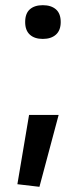

<svg xmlns="http://www.w3.org/2000/svg" viewBox="-20 -565 319 740"><path d="M47 145 92 -122H206L132 155ZM145 -415Q113 -415 95 -431.5Q77 -448 77 -480Q77 -513 95 -529Q113 -545 145 -545Q177 -545 195.5 -529Q214 -513 214 -480Q214 -448 195.5 -431.5Q177 -415 145 -415Z"/></svg>

Font: Encode Sans Normal
Style: Medium
Weight: 500
Designer: Pablo Impallari, Andres Torresi
Foundry: Pablo Impallari, Andres Torresi
Version: Version 1.000; ttfautohint (v1.00) -l 8 -r 50 -G 200 -x 14 -